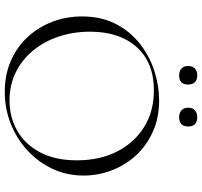

<svg xmlns="http://www.w3.org/2000/svg" viewBox="-41 -795 848 806"><g transform="rotate(90 383.0 -392.0)"><path d="M366 12Q294 12 235.5 -13.5Q177 -39 135.5 -84Q94 -129 71.5 -187.5Q49 -246 49 -312Q49 -393 80.5 -454Q112 -515 164 -555.5Q216 -596 278 -616Q340 -636 401 -636Q475 -636 533.5 -609.5Q592 -583 633 -538Q674 -493 695.5 -436Q717 -379 717 -319Q717 -249 689 -189Q661 -129 612.5 -84Q564 -39 500.5 -13.5Q437 12 366 12ZM402 -8Q472 -8 529 -40.5Q586 -73 619.5 -136.5Q653 -200 653 -291Q653 -386 616.5 -458.5Q580 -531 514 -572.5Q448 -614 359 -614Q243 -614 178 -542Q113 -470 113 -346Q113 -276 133.5 -214.5Q154 -153 192.5 -106.5Q231 -60 284 -34Q337 -8 402 -8ZM297 -720Q278 -720 267.5 -730Q257 -740 257 -758Q257 -776 267.5 -786Q278 -796 297 -796Q315 -796 325 -786Q335 -776 335 -758Q335 -720 297 -720ZM472 -720Q454 -720 443 -730Q432 -740 432 -758Q432 -776 443 -786Q454 -796 472 -796Q511 -796 511 -758Q511 -720 472 -720Z"/></g></svg>

Font: Cormorant Light Light
Style: Regular
Weight: 300
Version: Version 4.000